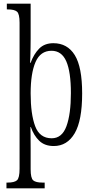

<svg xmlns="http://www.w3.org/2000/svg" viewBox="-20 -780 509 1040"><path d="M15 240V209H21Q58 209 72 196.5Q86 184 86 134V-657Q86 -705 72 -717Q58 -729 22 -729H17V-760H146V-569Q146 -547 145.5 -521.5Q145 -496 144.5 -473.5Q144 -451 143 -440H146Q163 -487 192 -516.5Q221 -546 269 -546Q345 -546 385 -481.5Q425 -417 425 -274Q425 -127 384.5 -58Q344 11 271 11Q222 11 192.5 -17.5Q163 -46 147 -92H145Q145 -80 145.5 -47.5Q146 -15 146 24V137Q146 185 160 197Q174 209 210 209H222V240ZM260 -31Q316 -31 340 -96.5Q364 -162 364 -276Q364 -391 339 -448Q314 -505 259 -505Q199 -505 172.5 -444Q146 -383 146 -274Q146 -162 170.5 -96.5Q195 -31 260 -31Z"/></svg>

Font: Noto Serif ExtraCondensed Light
Style: Regular
Weight: 300
Width: 2
Designer: Monotype Design Team
Foundry: Monotype Imaging Inc.
Version: Version 2.014; ttfautohint (v1.8.4.7-5d5b)